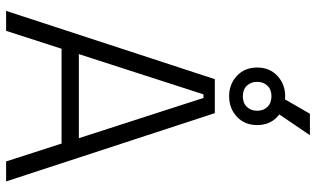

<svg xmlns="http://www.w3.org/2000/svg" viewBox="-228 -832 1059 644"><g transform="rotate(90 302.0 -509.5)"><path d="M16 0 245 -700H359L588 0H521L461 -186H143L83 0ZM443 -244 308 -662H296L161 -244ZM293 -901 361 -1019H433L353 -901ZM206 -842Q206 -884 234 -910Q262 -936 302 -936Q343 -936 371 -910Q399 -884 399 -842Q399 -800 371 -774Q343 -748 302 -748Q262 -748 234 -774Q206 -800 206 -842ZM351 -842Q351 -863 338 -876.5Q325 -890 302 -890Q280 -890 267 -876.5Q254 -863 254 -842Q254 -821 267 -807.5Q280 -794 302 -794Q325 -794 338 -807.5Q351 -821 351 -842Z"/></g></svg>

Font: Space Grotesk Frontify Light
Style: Regular
Weight: 300
Designer: Florian Karsten
Version: Version 2.000